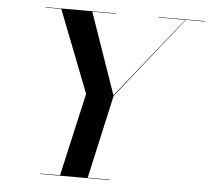

<svg xmlns="http://www.w3.org/2000/svg" viewBox="-53 -807 945 864"><g transform="rotate(5 419.5 -375.0)"><path d="M159 -2V0H474V-2H374L458 -378.5L752 -748H839V-750H629V-748H750L457 -381.5L329.5 -748H436.5V-750H119V-748H189.5L334 -377L249 -2Z"/></g></svg>

Font: Bodoni* 96pt Medium
Style: Italic
Weight: 500
Italic angle: -13°
Version: Version 2.3